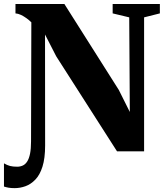

<svg xmlns="http://www.w3.org/2000/svg" viewBox="-70 -763 831 968"><path d="M4 185.5Q-15 185.5 -27.2 183.2Q-39.5 181 -50 177.5V60.5Q-34 70 -19.2 73.8Q-4.5 77.5 16.5 77.5Q32 77.5 45 71.5Q58 65.5 67.2 51Q76.5 36.5 81.5 11.8Q86.5 -13 86.5 -50L88 -650.5Q77.5 -661 63.8 -671Q50 -681 35.8 -687.8Q21.5 -694.5 8 -695.5V-743H254.5L529 -309.5L584.5 -198.5L581.5 -675.5L498 -695.5V-743H736V-695.5L656.5 -675.5V0H520L213.5 -479L157 -589L157.5 -29.5Q157.5 35 144.2 77Q131 119 108.2 142.5Q85.5 166 58.5 175.8Q31.5 185.5 4 185.5Z"/></svg>

Font: Merriweather 72pt Black
Style: Regular
Weight: 900
Version: Version 2.100